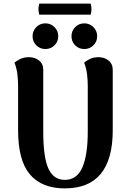

<svg xmlns="http://www.w3.org/2000/svg" viewBox="-20 -1027 716 1061"><path d="M603 -641V-307Q603 -147 537 -66.5Q471 14 338 14Q211 14 145.5 -63Q80 -140 80 -307V-551Q80 -580 76.5 -613.5Q73 -647 60 -681Q69 -689 90 -700Q111 -711 140 -711Q173 -711 196 -692.5Q219 -674 219 -641V-300Q219 -158 247.5 -95.5Q276 -33 338 -33Q405 -33 435 -101.5Q465 -170 465 -300V-551Q465 -580 461.5 -613.5Q458 -647 445 -681Q454 -689 474.5 -700Q495 -711 524 -711Q557 -711 580 -692.5Q603 -674 603 -641ZM231 -756Q201 -756 180.5 -776.5Q160 -797 160 -827Q160 -856.2 180.5 -877.1Q201 -898 231 -898Q260.2 -898 281.1 -877.1Q302 -856.2 302 -827Q302 -797 281.1 -776.5Q260.2 -756 231 -756ZM446 -756Q416 -756 395.5 -776.5Q375 -797 375 -827Q375 -856.2 395.5 -877.1Q416 -898 446 -898Q475.2 -898 496.1 -877.1Q517 -856.2 517 -827Q517 -797 496.1 -776.5Q475.2 -756 446 -756ZM197 -1007H481Q490 -977 481 -946H197Q188 -977 197 -1007Z"/></svg>

Font: Arima Thin
Style: Regular
Weight: 100
Designer: Joana Correia and Natanael Gama
Foundry: NDISCOVER
Version: Version 1.101;gftools[0.9.23]